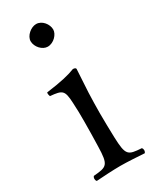

<svg xmlns="http://www.w3.org/2000/svg" viewBox="-172 -697 612 753"><g transform="rotate(-30 133.5 -321.0)"><path d="M176 -109C175 -139 174 -190 174 -220C174 -250 175 -281 176 -311C179 -361 182 -415 182 -415C182 -419 177 -422 169 -422C141 -411 105 -402 36 -393C34 -387 36 -381 38 -375C93 -370 100 -365 103 -307C105 -277 105 -251 105 -221C105 -191 104 -139 103 -109C101 -26 92 -23 31 -18C25 -12 25 -1 31 5C57 3 110 0 140 0C171 0 218 3 248 5C254 -1 254 -12 248 -18C187 -22 179 -25 176 -109ZM80 -599C80 -573 104 -547 128 -547C156 -547 180 -574 180 -595C180 -619 159 -647 132 -647C108 -647 80 -623 80 -599Z"/></g></svg>

Font: Libertinus Serif Display
Style: Regular
Weight: 400
Designer: Philipp H. Poll, Khaled Hosny
Foundry: Caleb Maclennan
Version: Version 7.050;RELEASE